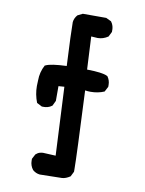

<svg xmlns="http://www.w3.org/2000/svg" viewBox="-86 -823 672 889"><g transform="rotate(10 250.0 -378.0)"><path d="M115.2 -50.8Q115.2 -53.7 115.2 -59.6L127 -82Q136.7 -90.8 146 -93.3Q155.3 -95.7 161.1 -95.7Q166 -95.7 220.7 -92.8L205.1 -414.1L177.7 -412.1V-342.8L166 -318.4Q155.3 -310.5 145.5 -308.1Q135.7 -305.7 129.9 -305.7Q124 -305.7 118.2 -305.7L93.8 -318.4Q79.1 -355.5 79.1 -395.5Q79.1 -408.2 80.1 -421.9Q80.1 -460.9 98.6 -495.1L101.6 -496.1Q125 -507.8 199.2 -510.7Q191.4 -667 191.4 -714.8V-715.8Q193.4 -734.4 207 -750L230.5 -761.7H340.8L365.2 -750Q373 -739.3 375.5 -729.5Q377.9 -719.7 377.9 -713.9Q377.9 -708 377.9 -702.1L366.2 -678.7Q342.8 -663.1 317.4 -663.1Q316.4 -663.1 287.1 -665L294.9 -510.7Q368.2 -509.8 390.6 -498L392.6 -497.1Q405.3 -479.5 405.3 -458Q405.3 -455.1 405.3 -449.2L392.6 -424.8Q363.3 -412.1 328.1 -412.1Q315.4 -412.1 302.7 -414.1Q317.4 -101.6 317.4 -45.9Q317.4 -39.1 317.4 -34.2L305.7 -10.7Q285.2 2.9 267.6 3.9L164.1 5.9H163.1Q144.5 3.9 129.9 -8.8Q115.2 -27.3 115.2 -50.8Z"/></g></svg>

Font: JasonHandwriting2
Style: SemiBold
Weight: 600
Version: Version 1.04.7